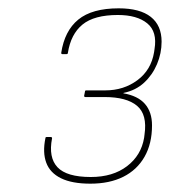

<svg xmlns="http://www.w3.org/2000/svg" viewBox="-20 -795 408 461"><path d="M197 -354Q153 -354 126.5 -367Q100 -380 91 -404.5Q82 -429 89 -463Q89 -466 92 -466H102Q105 -466 105 -463Q96 -417 118 -393.5Q140 -370 198 -370Q251 -370 285 -396Q319 -422 326 -464L327 -472Q334 -520 309 -541Q284 -562 231 -562H185Q182 -562 182 -565L184 -575Q184 -578 187 -578H233Q277 -578 310 -602.5Q343 -627 350 -670L351 -677Q358 -719 333.5 -739Q309 -759 263 -759Q206 -759 178 -736Q150 -713 143 -668Q143 -665 139 -665H130Q127 -665 127 -668Q135 -721 168 -748Q201 -775 265 -775Q316 -775 342 -754.5Q368 -734 368 -695Q368 -667 357 -641Q346 -615 326 -596.5Q306 -578 277 -572L276 -571Q311 -565 328 -545.5Q345 -526 345 -494Q345 -450 327 -418.5Q309 -387 276 -370.5Q243 -354 197 -354Z"/></svg>

Font: Sofia Sans Hairline
Style: Italic
Weight: 1
Italic angle: -9°
Designer: Botio Nikoltchev, Ani Petrova
Foundry: lettersoup
Version: Version 4.102